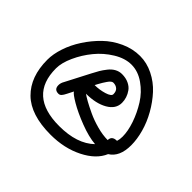

<svg xmlns="http://www.w3.org/2000/svg" viewBox="-137 -765 945 945"><g transform="rotate(45 335.0 -293.0)"><path d="M40 -250Q40 -289.6 55.2 -335.4Q70.3 -381.3 98.9 -425.3Q127.4 -469.2 164.6 -505.4Q201.7 -541.5 250.5 -563.7Q299.3 -585.9 350.1 -585.9Q397.5 -585.9 442.1 -563.7Q486.8 -541.5 520 -505.4Q553.2 -469.2 578.6 -424.3Q604 -379.4 616.9 -332.5Q629.9 -285.6 629.9 -244.1Q629.9 -163.1 580.1 -132.8Q555.7 -74.7 481.4 -37.4Q407.2 0 312 0Q173.8 0 106.9 -65.9Q40 -131.8 40 -250ZM100.1 -250Q100.1 -60.1 312 -60.1Q436 -60.1 500 -122.1Q452.6 -126 391.6 -149.4Q330.6 -172.9 289.6 -197Q248.5 -221.2 243.2 -231.9L227.1 -200.2Q219.2 -184.1 212.6 -177Q206.1 -169.9 196.8 -169.9Q167 -169.9 167 -200.2Q167 -215.3 175.8 -230L241.2 -356Q252 -377 260.5 -391.4Q269 -405.8 283 -423.6Q296.9 -441.4 314 -450.7Q331.1 -460 350.1 -460Q377 -460 397.2 -450.4Q417.5 -440.9 428.5 -425.5Q439.5 -410.2 444.8 -393.6Q450.2 -377 450.2 -359.9Q450.2 -316.9 406 -291.5Q361.8 -266.1 293 -266.1Q303.2 -258.3 325.4 -245.8Q347.7 -233.4 380.9 -217.8Q414.1 -202.1 454.6 -191.2Q495.1 -180.2 529.8 -180.2Q529.8 -210 564.9 -210Q569.8 -224.6 569.8 -244.1Q569.8 -282.2 553.5 -330.1Q537.1 -377.9 509.5 -421.9Q481.9 -465.8 439.2 -495.8Q396.5 -525.9 350.1 -525.9Q305.7 -525.9 259 -497.3Q212.4 -468.8 178.2 -427Q144 -385.3 122.1 -336.9Q100.1 -288.6 100.1 -250ZM293 -326.2Q326.2 -326.2 358.2 -335.9Q390.1 -345.7 390.1 -359.9Q390.1 -380.4 378.7 -390.1Q367.2 -399.9 350.1 -399.9Q344.2 -399.9 337.9 -395Q331.5 -390.1 324.2 -379.2Q316.9 -368.2 312.7 -361.6Q308.6 -355 300.8 -340.8Z"/></g></svg>

Font: Pecita
Style: Book
Weight: 400
Width: 6
Version: Version 3.4.1